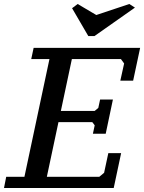

<svg xmlns="http://www.w3.org/2000/svg" viewBox="-41 -939 720 959"><path d="M659 -700H127L115 -644H206L81 -56H-10L-21 0H527L564 -174H500L479 -76L455 -56H193L251 -329H420L432 -313L423 -271H487L523 -442H459L450 -400L432 -385H263L318 -644H563L579 -622L560 -536H624ZM605 -919 440 -864 347 -919 319 -898 400 -759H431L633 -901Z"/></svg>

Font: PT Serif Caption
Style: Italic
Weight: 400
Italic angle: -12°
Designer: A.Korolkova, O.Umpeleva, V.Yefimov
Foundry: ParaType Ltd
Version: Version 1.000W OFL